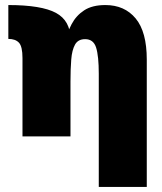

<svg xmlns="http://www.w3.org/2000/svg" viewBox="-20 -540 641 760"><path d="M69 -310Q69 -356 55 -371Q41 -386 13 -386V-520Q144 -520 201.5 -489Q259 -458 259 -384V0H69ZM371 -248Q371 -318 360.5 -351.5Q350 -385 317 -385Q289 -385 277 -363.5Q265 -342 262 -304.5Q259 -267 259 -217L238 -287L236 -370Q245 -409 263 -443.5Q281 -478 313 -499Q345 -520 397 -520Q473 -520 517 -467Q561 -414 561 -304V200H371Z"/></svg>

Font: Moderustic ExtraBold
Style: Regular
Weight: 800
Designer: Tural Alisoy
Foundry: TAFT Foundry
Version: Version 2.120